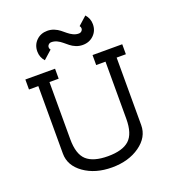

<svg xmlns="http://www.w3.org/2000/svg" viewBox="-161 -1032 1044 1163"><g transform="rotate(-20 361.0 -451.0)"><path d="M273.9 -902.3Q296.9 -902.3 317.1 -894Q337.4 -885.7 352.3 -873.8Q367.2 -861.8 381.6 -849.9Q396 -837.9 413.1 -829.6Q430.2 -821.3 448.7 -821.3Q460 -821.3 467.3 -828.6Q474.6 -835.9 474.6 -845.7Q474.6 -855 468.3 -861.8L522.9 -910.6Q547.9 -882.8 547.9 -845.7Q547.9 -803.7 519.5 -775.9Q491.2 -748 448.2 -748Q425.3 -748 405 -756.3Q384.8 -764.6 369.9 -776.6Q355 -788.6 340.8 -800.5Q326.7 -812.5 309.6 -820.8Q292.5 -829.1 273.9 -829.1Q262.7 -829.1 255.4 -821.8Q248 -814.5 248 -804.7Q248 -795.4 254.4 -788.6L199.7 -739.7Q174.8 -767.6 174.8 -804.7Q174.8 -846.7 202.9 -874.5Q231 -902.3 273.9 -902.3ZM542 -237.8V-606H481.9V-670.4H673.3V-606H613.8V-170.9Q613.8 -93.3 541 -41.7Q468.3 9.8 361.3 9.8Q254.4 9.8 181.6 -41.7Q108.9 -93.3 108.9 -170.9V-606H48.8V-670.4H240.2V-606H180.7V-237.8Q180.7 -141.1 224.1 -101.8Q267.6 -62.5 361.3 -62.5Q455.1 -62.5 498.5 -101.8Q542 -141.1 542 -237.8Z"/></g></svg>

Font: Eligible
Style: Regular
Weight: 500
Version: Version 1.1